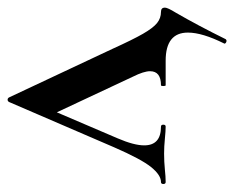

<svg xmlns="http://www.w3.org/2000/svg" viewBox="-82 -370 601 492"><g transform="rotate(-90 218.0 -124.5)"><path d="M359 156Q356 156 353.5 154Q351 152 352 150Q380 94 380 57Q380 0 308 0H245Q243 0 243 -6Q243 -12 245 -12Q281 -12 281 -40Q281 -56 267 -84L170 -291L207 -352L109 -123Q91 -81 91 -55Q91 -12 139 -12Q144 -12 144 -6Q144 0 139 0Q128 0 108 -2Q88 -4 70 -4Q49 -4 29 -2Q11 0 -3 0Q-8 0 -8 -6Q-8 -12 -3 -12Q15 -12 35.5 -37.5Q56 -63 86 -132L202 -401Q204 -405 208 -405Q212 -405 214 -401L338 -137Q362 -84 377 -58Q392 -32 404.5 -22Q417 -12 433 -12Q444 -12 444 -2Q444 5 431 26Q398 83 363 154Q361 156 359 156Z"/></g></svg>

Font: Cormorant Infant SemiBold
Style: Regular
Weight: 600
Designer: Christian Thalmann (Catharsis Fonts)
Foundry: Catharsis Fonts
Version: Version 4.000